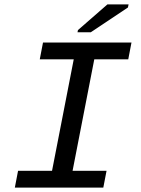

<svg xmlns="http://www.w3.org/2000/svg" viewBox="-20 -852 640 872"><path d="M175.3 -658.7H577.1L562.5 -582.5H408.2L309.6 -76.2H463.9L449.2 0H47.4L62 -76.2H216.3L314.9 -582.5H160.6ZM332 -705.6 334 -715.3 467.8 -832H564L561 -817.9L392.6 -705.6Z"/></svg>

Font: Liberation Mono
Style: Italic
Weight: 400
Italic angle: -12°
Monospace: yes
Designer: Steve Matteson
Foundry: Ascender Corporation
Version: Version 2.1.5